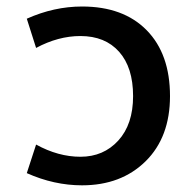

<svg xmlns="http://www.w3.org/2000/svg" viewBox="-20 -553 569 584"><path d="M89.8 -407.2 61.5 -496.1Q144.5 -533.2 229.5 -533.2Q355.5 -533.2 426.3 -460.9Q497.1 -388.7 497.1 -260.7Q497.1 -135.7 422.9 -62.5Q348.6 10.7 229.5 10.7Q144.5 10.7 61.5 -26.4L89.8 -113.3Q157.2 -76.2 224.6 -76.2Q294.9 -76.2 339.8 -125.5Q384.8 -174.8 384.8 -260.7Q384.8 -347.7 342.3 -395.5Q299.8 -443.4 224.6 -443.4Q157.2 -443.4 89.8 -407.2Z"/></svg>

Font: Gen Shin Gothic Medium
Style: Regular
Weight: 500
Designer: [Source Han Sans]
Ryoko NISHIZUKA  (kana & ideographs); Paul D. Hunt (Latin, Greek & Cyrillic); Wenlong ZHANG  (bopomofo
Version: Version 1.002.20150607